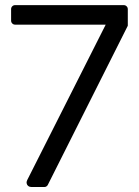

<svg xmlns="http://www.w3.org/2000/svg" viewBox="-20 -748 556 768"><path d="M105.5 0Q98.1 0 93 -3.9Q87.9 -7.8 86.7 -14.4Q85.4 -21 88.9 -27.8L402.8 -649.4H40.5Q33.7 -649.4 29.1 -654.1Q24.4 -658.7 24.4 -665.5V-711.4Q24.4 -718.3 29.1 -722.9Q33.7 -727.5 40.5 -727.5H475.1Q480 -727.5 483.4 -725.3Q486.8 -723.1 489 -719.7Q491.2 -716.3 491.2 -711.4V-647.5Q491.2 -646 491 -644.5Q490.7 -643.1 489.7 -642.1L170.9 -7.8Q168.9 -4.4 165.5 -2.2Q162.1 0 158.2 0Z"/></svg>

Font: Inter Numeric Softened
Style: Regular
Weight: 400
Designer: Aaron212
Version: Version 1.004